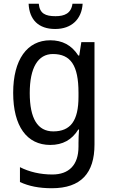

<svg xmlns="http://www.w3.org/2000/svg" viewBox="-20 -760 599 1020"><path d="M419 -740H365C358 -689 323 -674 275 -674C221 -674 191 -688 186 -740H132C136 -656 184 -606 273 -606C361 -606 414 -659 419 -740ZM247 -546C124 -546 50 -443 50 -267C50 -89 123 10 247 10C313 10 362 -17 396 -72H400C398 -53 397 -18 397 0V19C397 117 346 167 258 167C194 167 135 153 86 128V207C133 229 188 240 255 240C411 240 482 159 482 8V-536H412L401 -465H396C360 -521 310 -546 247 -546ZM261 -473C355 -473 397 -413 397 -268V-246C397 -119 355 -62 263 -62C180 -62 138 -130 138 -266C138 -399 181 -473 261 -473Z"/></svg>

Font: Noto Sans Arabic SemCond
Style: Regular
Weight: 400
Width: 4
Designer: Monotype Design Team, Nadine Chahine, Nizar Qandah and Khaled Hosny
Foundry: Monotype Imaging Inc.
Version: Version 2.012